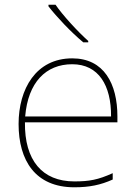

<svg xmlns="http://www.w3.org/2000/svg" viewBox="-20 -786 580 816"><path d="M216 -766H186V-759C221 -714 281 -650 334 -606H355V-612C310 -652 245 -723 216 -766ZM287 -538C133 -538 59 -408 59 -259C59 -104 130 10 296 10C360 10 408 0 459 -23V-50C397 -22 360 -15 296 -15C159 -15 84 -105 86 -266H479V-291C479 -430 422 -538 287 -538ZM287 -513C399 -513 453 -423 452 -291H87C99 -436 175 -513 287 -513Z"/></svg>

Font: Noto Sans Gujarati UI Thin
Style: Regular
Weight: 100
Designer: Jelle Bosma - Monotype Design Team, Universal Thirst
Foundry: Monotype Imaging Inc.
Version: Version 2.106